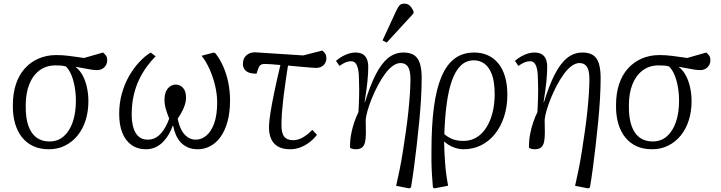

<svg xmlns="http://www.w3.org/2000/svg" viewBox="-20 -810 3978 1060"><path d="M250 14Q201 14 164 -3Q127 -20 101.5 -52Q76 -84 63 -129Q50 -174 51 -230Q51 -293 67.5 -344Q84 -395 116 -431Q148 -467 192.5 -486.5Q237 -506 291 -506Q308 -506 325 -505Q342 -504 361 -501.5Q380 -499 401 -496Q422 -493 444 -490L549 -520Q561 -510 566.5 -501Q572 -492 572 -478Q572 -462 564.5 -449.5Q557 -437 544.5 -430Q532 -423 516 -423Q501 -423 485 -425.5Q469 -428 448.5 -432Q428 -436 399 -441V-439Q421 -422 436.5 -393Q452 -364 460 -327.5Q468 -291 468 -251Q468 -194 452.5 -145.5Q437 -97 408 -61.5Q379 -26 339 -6Q299 14 250 14ZM253 -29Q300 -29 332.5 -58Q365 -87 382 -137.5Q399 -188 399 -253Q399 -293 392.5 -330Q386 -367 374 -396Q362 -425 344 -443Q330 -447 316.5 -448Q303 -449 286 -449Q236 -449 199 -422Q162 -395 142 -345.5Q122 -296 122 -228Q121 -160 136.5 -116Q152 -72 181.5 -50.5Q211 -29 253 -29Z M786 14Q739 14 705.5 -10Q672 -34 655 -77.5Q638 -121 638 -182Q638 -240 652.5 -292.5Q667 -345 692 -389Q717 -433 748 -466.5Q779 -500 812 -520L839 -499Q814 -474 790.5 -442Q767 -410 748 -370.5Q729 -331 718 -283Q707 -235 707 -178Q707 -138 716 -106.5Q725 -75 744.5 -57Q764 -39 795 -39Q819 -39 837 -48.5Q855 -58 869 -74Q883 -90 894.5 -111Q906 -132 914 -155Q900 -191 894 -213.5Q888 -236 888 -258Q888 -299 906 -321Q924 -343 950 -343Q973 -343 990 -325.5Q1007 -308 1007 -270Q1007 -245 995 -216Q983 -187 961 -155Q968 -119 981.5 -93Q995 -67 1015.5 -53Q1036 -39 1061 -39Q1093 -39 1120 -62Q1147 -85 1163 -130.5Q1179 -176 1179 -245Q1179 -288 1168 -335.5Q1157 -383 1137.5 -427Q1118 -471 1093 -502L1160 -520L1169 -516Q1193 -486 1211.5 -445Q1230 -404 1240 -356Q1250 -308 1250 -255Q1250 -189 1236 -138.5Q1222 -88 1197.5 -54Q1173 -20 1140.5 -3Q1108 14 1072 14Q1039 14 1015.5 3Q992 -8 976 -26Q960 -44 950.5 -67Q941 -90 936 -115H933Q926 -93 913.5 -71Q901 -49 883 -29.5Q865 -10 840.5 2Q816 14 786 14Z M1583 14Q1539 14 1513 -2Q1487 -18 1475.5 -46.5Q1464 -75 1465 -113Q1466 -143 1473.5 -190Q1481 -237 1494.5 -302Q1508 -367 1528 -451Q1500 -454 1476 -455.5Q1452 -457 1439 -457Q1427 -457 1418.5 -451Q1410 -445 1405 -429L1396 -403Q1372 -403 1355 -409Q1338 -415 1329.5 -428Q1321 -441 1321 -457Q1321 -489 1342 -506Q1363 -523 1392 -521L1654 -504L1759 -531Q1771 -522 1776.5 -512Q1782 -502 1782 -488Q1782 -466 1766.5 -450.5Q1751 -435 1724 -435Q1715 -435 1693.5 -437Q1672 -439 1641 -441.5Q1610 -444 1570 -448Q1567 -427 1563.5 -406.5Q1560 -386 1557.5 -365.5Q1555 -345 1552 -325Q1549 -305 1546.5 -286Q1544 -267 1542.5 -249Q1541 -231 1539 -214Q1537 -197 1536 -180.5Q1535 -164 1534.5 -149.5Q1534 -135 1534 -122Q1533 -77 1548.5 -56.5Q1564 -36 1598 -36Q1625 -36 1651.5 -51Q1678 -66 1704 -93L1730 -66Q1712 -42 1688 -24Q1664 -6 1637.5 4Q1611 14 1583 14Z M2239 230 2167 216Q2176 177 2186 128Q2196 79 2204.5 24.5Q2213 -30 2221 -85.5Q2229 -141 2234.5 -194Q2240 -247 2243 -292.5Q2246 -338 2246 -372Q2246 -422 2232 -442Q2218 -462 2191 -462Q2170 -462 2147.5 -445.5Q2125 -429 2104.5 -400.5Q2084 -372 2066 -338Q2048 -304 2033.5 -268.5Q2019 -233 2010 -202Q2001 -171 1999 -150Q2000 -108 2000 -77Q2000 -46 1995.5 -26Q1991 -6 1979 4Q1967 14 1945 14Q1934 14 1924.5 11.5Q1915 9 1912 4Q1912 -34 1918.5 -68.5Q1925 -103 1935.5 -134Q1946 -165 1959 -191Q1960 -214 1961 -234Q1962 -254 1962.5 -274Q1963 -294 1963 -316Q1963 -338 1962 -364Q1962 -404 1957 -427.5Q1952 -451 1942.5 -461.5Q1933 -472 1918 -472Q1903 -472 1887.5 -465.5Q1872 -459 1854 -446L1835 -474Q1851 -488 1869.5 -498.5Q1888 -509 1906.5 -514.5Q1925 -520 1941 -520Q1966 -520 1981.5 -511.5Q1997 -503 2005 -485Q2013 -467 2013 -441Q2013 -425 2012 -405Q2011 -385 2008.5 -360Q2006 -335 2002 -306.5Q1998 -278 1993 -246H1995Q2023 -337 2054 -398Q2085 -459 2122.5 -489.5Q2160 -520 2208 -520Q2245 -520 2267 -505Q2289 -490 2298.5 -458.5Q2308 -427 2308 -379Q2308 -328 2304.5 -266.5Q2301 -205 2294.5 -138.5Q2288 -72 2280.5 -6.5Q2273 59 2265 118.5Q2257 178 2249 225ZM2115 -575 2092 -587 2166 -747Q2176 -769 2185 -779.5Q2194 -790 2212 -790Q2230 -790 2241.5 -779.5Q2253 -769 2263 -748V-736Z M2379 230 2370 225Q2368 200 2366.5 178Q2365 156 2363.5 133.5Q2362 111 2362 84.5Q2362 58 2362 23Q2362 -116 2375.5 -218Q2389 -320 2417.5 -387Q2446 -454 2490.5 -487Q2535 -520 2598 -520Q2638 -520 2671.5 -505.5Q2705 -491 2729.5 -462Q2754 -433 2767.5 -389Q2781 -345 2781 -287Q2781 -220 2762.5 -164.5Q2744 -109 2711.5 -69Q2679 -29 2635 -7.5Q2591 14 2539 14Q2510 14 2481 2Q2452 -10 2434 -28H2432Q2432 -4 2433.5 27Q2435 58 2437.5 92Q2440 126 2444.5 158Q2449 190 2454 215ZM2538 -32Q2580 -32 2612 -52Q2644 -72 2666 -107.5Q2688 -143 2699.5 -189.5Q2711 -236 2711 -289Q2711 -357 2696 -398Q2681 -439 2655 -458Q2629 -477 2596 -477Q2554 -477 2524 -448Q2494 -419 2475 -365Q2456 -311 2446 -236Q2436 -161 2433 -69Q2458 -49 2482.5 -40.5Q2507 -32 2538 -32Z M3227 230 3155 216Q3164 177 3174 128Q3184 79 3192.5 24.5Q3201 -30 3209 -85.5Q3217 -141 3222.5 -194Q3228 -247 3231 -292.5Q3234 -338 3234 -372Q3234 -422 3220 -442Q3206 -462 3179 -462Q3158 -462 3135.5 -445.5Q3113 -429 3092.5 -400.5Q3072 -372 3054 -338Q3036 -304 3021.5 -268.5Q3007 -233 2998 -202Q2989 -171 2987 -150Q2988 -108 2988 -77Q2988 -46 2983.5 -26Q2979 -6 2967 4Q2955 14 2933 14Q2922 14 2912.5 11.5Q2903 9 2900 4Q2900 -34 2906.5 -68.5Q2913 -103 2923.5 -134Q2934 -165 2947 -191Q2948 -214 2949 -234Q2950 -254 2950.5 -274Q2951 -294 2951 -316Q2951 -338 2950 -364Q2950 -404 2945 -427.5Q2940 -451 2930.5 -461.5Q2921 -472 2906 -472Q2891 -472 2875.5 -465.5Q2860 -459 2842 -446L2823 -474Q2839 -488 2857.5 -498.5Q2876 -509 2894.5 -514.5Q2913 -520 2929 -520Q2954 -520 2969.5 -511.5Q2985 -503 2993 -485Q3001 -467 3001 -441Q3001 -425 3000 -405Q2999 -385 2996.5 -360Q2994 -335 2990 -306.5Q2986 -278 2981 -246H2983Q3011 -337 3042 -398Q3073 -459 3110.5 -489.5Q3148 -520 3196 -520Q3233 -520 3255 -505Q3277 -490 3286.5 -458.5Q3296 -427 3296 -379Q3296 -328 3292.5 -266.5Q3289 -205 3282.5 -138.5Q3276 -72 3268.5 -6.5Q3261 59 3253 118.5Q3245 178 3237 225Z M3580 14Q3531 14 3494 -3Q3457 -20 3431.5 -52Q3406 -84 3393 -129Q3380 -174 3381 -230Q3381 -293 3397.5 -344Q3414 -395 3446 -431Q3478 -467 3522.5 -486.5Q3567 -506 3621 -506Q3638 -506 3655 -505Q3672 -504 3691 -501.5Q3710 -499 3731 -496Q3752 -493 3774 -490L3879 -520Q3891 -510 3896.5 -501Q3902 -492 3902 -478Q3902 -462 3894.5 -449.5Q3887 -437 3874.5 -430Q3862 -423 3846 -423Q3831 -423 3815 -425.5Q3799 -428 3778.5 -432Q3758 -436 3729 -441V-439Q3751 -422 3766.5 -393Q3782 -364 3790 -327.5Q3798 -291 3798 -251Q3798 -194 3782.5 -145.5Q3767 -97 3738 -61.5Q3709 -26 3669 -6Q3629 14 3580 14ZM3583 -29Q3630 -29 3662.5 -58Q3695 -87 3712 -137.5Q3729 -188 3729 -253Q3729 -293 3722.5 -330Q3716 -367 3704 -396Q3692 -425 3674 -443Q3660 -447 3646.5 -448Q3633 -449 3616 -449Q3566 -449 3529 -422Q3492 -395 3472 -345.5Q3452 -296 3452 -228Q3451 -160 3466.5 -116Q3482 -72 3511.5 -50.5Q3541 -29 3583 -29Z"/></svg>

Font: Literata 24pt Light
Style: Italic
Weight: 300
Italic angle: -2°
Designer: Latin by Veronika Burian and Jose Scaglione. Greek by Irene Vlachou. Cyrillic by Vera Evstafieva
Foundry: TypeTogether
Version: Version 3.103;gftools[0.9.29]